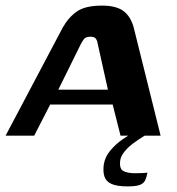

<svg xmlns="http://www.w3.org/2000/svg" viewBox="-43 -484 633 685"><path d="M-23 0 181 -386Q202 -423 232 -443.5Q262 -464 321 -464Q371 -464 397 -445Q423 -426 434 -386L530 0H387L359 -111H136L79 0ZM165 -164H342L306 -326Q305 -336 300 -344.5Q295 -353 280 -353Q263 -353 256.5 -344.5Q250 -336 245 -326ZM412 181Q375 181 355.5 172.5Q336 164 330 147Q324 130 327 105Q331 76 351 52.5Q371 29 394.5 13Q418 -3 434 -11H495Q486 -8 469 2.5Q452 13 433.5 26.5Q415 40 401.5 56.5Q388 73 386 88Q382 118 397 126Q412 134 438 134Q456 134 464.5 133.5Q473 133 477 132.5Q481 132 483 132Q480 149 474.5 160Q469 171 455 176Q441 181 412 181Z"/></svg>

Font: Genos SemiBold
Style: Italic
Weight: 600
Italic angle: -8°
Version: Version 1.010